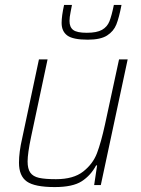

<svg xmlns="http://www.w3.org/2000/svg" viewBox="-20 -751 573 779"><path d="M57 -91Q57 -134 70 -190L138 -510H173L106 -195Q92 -128 92 -96Q92 -66 103 -50.5Q114 -35 138 -29.5Q162 -24 207 -24Q278 -24 317.5 -55Q357 -86 373.5 -129.5Q390 -173 406 -246L463 -510H498L389 0H362L374 -80H370Q348 -39 311.5 -15.5Q275 8 202 8Q121 8 89 -14.5Q57 -37 57 -91ZM230 -658Q230 -686 240 -731H272Q271 -724 266.5 -702.5Q262 -681 262 -666Q262 -641 277 -629.5Q292 -618 332 -618Q373 -618 394 -630Q415 -642 424 -664.5Q433 -687 442 -731H473Q463 -679 452 -651.5Q441 -624 414.5 -607Q388 -590 336 -590Q276 -590 253 -607Q230 -624 230 -658Z"/></svg>

Font: Saira Semi Condensed Thin
Style: Italic
Weight: 100
Width: 4
Italic angle: -12°
Designer: Hector Gatti with collaboration of the Omnibus-Type team
Foundry: Omnibus-Type
Version: Version 1.001; ttfautohint (v1.8)